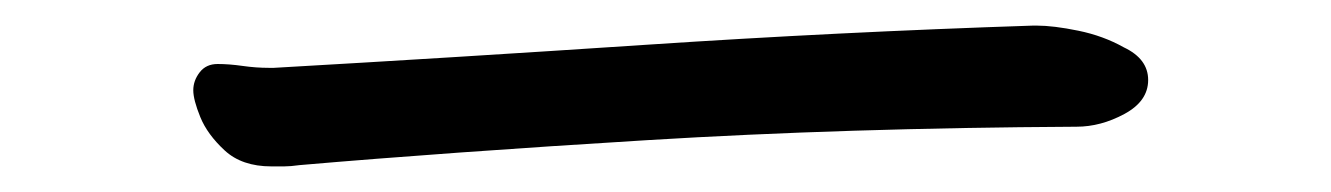

<svg xmlns="http://www.w3.org/2000/svg" viewBox="-20 -413 1040 150"><path d="M790 -393Q803 -393 822.5 -389Q842 -385 858 -376Q877 -367 877 -350.5Q877 -334 858.5 -324Q840 -314 821 -314Q641 -313 485.5 -303.5Q330 -294 214 -284Q207 -283 202 -283H192Q169 -283 155.5 -295.5Q142 -308 136.5 -321.5Q131 -335 131 -342.5Q131 -350 136 -356.5Q141 -363 150 -363Q159 -363 169.5 -361.5Q180 -360 190 -360H194Q334 -368 484.5 -378Q635 -388 787 -393Q788 -393 790 -393Z"/></svg>

Font: Moon Stars Kai HW
Style: Bold
Weight: 700
Designer: GuiWonder
Version: Version 1.101